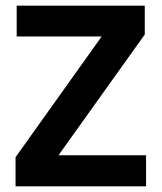

<svg xmlns="http://www.w3.org/2000/svg" viewBox="-20 -659 572 679"><path d="M496.5 -110V0H35V-103L339.5 -530H39V-639H492V-537L187 -110Z"/></svg>

Font: Anek Tamil Medium SemiBold
Style: Regular
Weight: 600
Version: Version 1.003